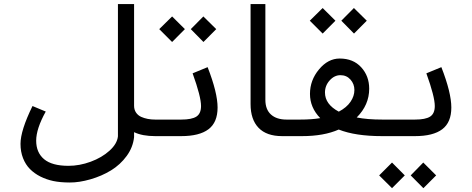

<svg xmlns="http://www.w3.org/2000/svg" viewBox="-20 -687 2381 969"><path d="M83.5 39.1Q83.5 -28.3 144 -151.9L210.9 -124Q162.6 -37.1 162.6 22.9Q162.6 83 202.6 116.5Q242.7 149.9 325.7 149.9Q381.3 149.9 437.7 129.2Q494.1 108.4 532.7 73.5Q571.3 38.6 575.2 1V-666.5H656.7V-153.3Q656.7 -133.3 666.5 -118.9Q676.3 -104.5 692.4 -97.2Q723.1 -83.5 763.2 -83.5H775.9V0H763.2Q698.2 0 656.7 -20V4.9Q651.4 56.2 619.4 100.1Q587.4 144 540.3 172.9Q493.2 201.7 436.3 218Q379.4 234.4 331.5 234.1Q283.7 233.9 249 226.6Q214.4 219.2 183.8 203.9Q153.3 188.5 131.1 166Q108.9 143.6 96.2 111.1Q83.5 78.6 83.5 39.1Z M775.4 -83.5H894.5Q947.8 -83.5 971.2 -98.6Q994.6 -113.8 994.6 -151.9Q994.6 -199.2 952.1 -316.9L1027.8 -348.1Q1078.1 -219.2 1078.1 -144.3Q1078.1 -69.3 1032.2 -34.7Q986.3 0 894.5 0H775.4Q759.3 0 746.6 -12.7Q733.9 -25.4 733.9 -41.5Q734.9 -57.6 747.3 -70.6Q759.8 -83.5 775.4 -83.5ZM942.9 -540 1006.3 -604 1071.3 -540 1006.8 -475.1ZM783.7 -540 848.6 -604 913.1 -540 848.6 -475.1Z M1244.6 -161.6V-666.5H1319.3V-183.1Q1319.3 -134.3 1347.7 -108.9Q1376 -83.5 1426.3 -83.5H1438.5V0H1403.8Q1325.2 0 1284.9 -42Q1244.6 -84 1244.6 -161.6Z M1702.6 -582.5 1766.1 -646.5 1831.1 -582.5 1766.6 -517.6ZM1543.5 -582.5 1608.4 -646.5 1672.9 -582.5 1608.4 -517.6ZM1620.1 -220.2Q1620.1 -160.6 1689.9 -123.5Q1729.5 -144.5 1749 -173.3Q1768.6 -202.1 1768.6 -232.7Q1768.6 -263.2 1748.8 -285.4Q1729 -307.6 1698.2 -307.6Q1667.5 -307.6 1643.8 -281.2Q1620.1 -254.9 1620.1 -220.2ZM1437.5 -83.5H1494.1Q1553.7 -83.5 1596.2 -90.8Q1544.4 -144 1544.4 -213.1Q1544.4 -282.2 1590.1 -336.9Q1635.7 -391.6 1694.3 -391.6Q1762.7 -391.6 1803 -347.4Q1843.3 -303.2 1843.3 -239.3Q1843.3 -157.2 1780.3 -94.2Q1832.5 -83.5 1910.2 -83.5H1955.1V0H1907.7Q1773.4 0 1689.5 -33.2Q1614.7 0 1504.4 0H1437.5Q1422.4 0 1409.7 -12.7Q1397 -25.4 1397 -41.7Q1397 -58.1 1409.2 -70.8Q1421.4 -83.5 1437.5 -83.5Z M2052.7 198.2 2116.2 133.3 2181.2 198.2 2116.7 262.7ZM1893.6 198.2 1958.5 133.3 2022.9 198.2 1958.5 262.7ZM1955.1 -83.5H2074.2Q2127.4 -83.5 2150.9 -98.6Q2174.3 -113.8 2174.3 -151.9Q2174.3 -199.2 2131.8 -316.9L2207.5 -348.1Q2257.8 -219.2 2257.8 -144.3Q2257.8 -69.3 2211.9 -34.7Q2166 0 2074.2 0H1955.1Q1939 0 1926.3 -12.7Q1913.6 -25.4 1913.6 -41.5Q1914.6 -57.6 1927 -70.6Q1939.5 -83.5 1955.1 -83.5Z"/></svg>

Font: GanjNamehSans
Style: Regular
Weight: 400
Designer: Mohammad Saleh Souzanchi
Foundry: http://font-store.ir
Version: Version:0.0.4;RFB:1.2.5;Building:2016-12-11 09:43:53.670092